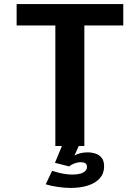

<svg xmlns="http://www.w3.org/2000/svg" viewBox="-20 -720 690 947"><path d="M253 0V-594.5H62V-700H588V-594.5H396V0ZM327.5 207Q312 207 295.2 205.5Q278.5 204 262.2 201.5Q246 199 231.2 195.8Q216.5 192.5 205.5 189L237 122.5Q255.5 128.5 272 132.5Q288.5 136.5 305 138.8Q321.5 141 339 141Q360.5 141 376.2 136.5Q392 132 400.5 123.5Q409 115 409 103Q409 90 400.5 85Q392 80 377 80Q368.5 80 358 82.8Q347.5 85.5 337.8 90Q328 94.5 321.5 101L251 83L285.5 0H368.5L334 76.5L327.5 65.5Q333.5 55.5 345.8 48Q358 40.5 375 36Q392 31.5 411.5 31.5Q433 31.5 451.5 37.8Q470 44 481.8 59Q493.5 74 493.5 100.5Q493.5 135.5 472.5 159.2Q451.5 183 414 195Q376.5 207 327.5 207Z"/></svg>

Font: Trispace Thin SemiBold
Style: Regular
Weight: 600
Version: Version 1.210